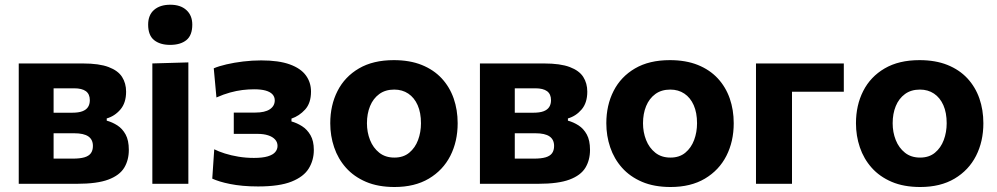

<svg xmlns="http://www.w3.org/2000/svg" viewBox="-20 -762 4132 796"><path d="M57.7 0Q57.7 -53.7 57.7 -104.1Q57.7 -154.5 57.7 -216.8V-266.8Q57.7 -316.3 57.7 -355.3Q57.7 -394.3 57.7 -428.8Q57.7 -463.3 57.7 -498.9Q111.1 -498.9 182.9 -498.9Q254.6 -498.9 323.7 -498.9Q391.1 -498.9 430.3 -484Q469.4 -469.2 486.1 -443Q502.8 -416.7 502.8 -382Q502.8 -335.5 479.1 -307.9Q455.5 -280.4 422.5 -271V-261.8Q445.9 -255.4 466.7 -242Q487.5 -228.6 500.8 -204.4Q514.1 -180.2 514.1 -140.5Q514.1 -98.3 495 -66.7Q475.8 -35 429.2 -17.5Q382.6 0 299.4 0Q225.5 0 164.5 0Q103.6 0 57.7 0ZM202.2 -104.4H282Q311.8 -104.4 330.1 -109.8Q348.4 -115.2 356.8 -126.9Q365.2 -138.6 365.2 -156.9Q365.2 -183.3 346.3 -196.4Q327.4 -209.5 287.7 -209.5H160.6V-294.7H279.4Q305.5 -294.7 321.5 -300.7Q337.5 -306.7 344.9 -318.3Q352.4 -329.9 352.4 -346.6Q352.4 -371.8 336.1 -383.9Q319.7 -395.9 287.4 -395.9H202.2Q202.2 -363.2 202.2 -332.8Q202.2 -302.4 202.2 -266.8V-216.8Q202.2 -185.9 202.2 -159.4Q202.2 -132.8 202.2 -104.4Z M611.6 0Q611.6 -53.7 611.6 -103.8Q611.6 -154 611.6 -216V-266Q611.6 -315.5 611.6 -354.8Q611.6 -394 611.6 -428.7Q611.6 -463.3 611.6 -499L760.9 -503.3Q760.9 -467.3 760.9 -431.9Q760.9 -396.6 760.9 -356.6Q760.9 -316.7 760.9 -266V-216Q760.9 -154 760.9 -103.8Q760.9 -53.7 760.9 0ZM685.2 -575.9Q643.6 -575.9 618.9 -595.7Q594.2 -615.6 594.2 -659.9Q594.2 -699.8 618.9 -721.1Q643.6 -742.4 686.2 -742.4Q728.5 -742.4 752.8 -720.2Q777.2 -698 777.2 -659.9Q777.2 -615.6 752.7 -595.7Q728.1 -575.9 685.2 -575.9Z M1049.9 11Q1015.6 11 986.7 8.3Q957.7 5.6 934 0.8Q910.3 -3.9 891.8 -9.6Q873.3 -15.3 860 -21.4L868.2 -143.1Q886.5 -133.8 912.2 -125.7Q938 -117.5 968.8 -112.4Q999.6 -107.3 1032.6 -107.3Q1068.6 -107.3 1090.1 -113.8Q1111.7 -120.3 1121.2 -131.7Q1130.6 -143 1130.6 -157Q1130.6 -172.6 1120.3 -183.8Q1110 -195.1 1091.5 -201Q1073 -207 1047.6 -207Q1018.1 -207 994.8 -207Q971.4 -207 949.2 -207V-295.3Q969.2 -295.3 990.8 -295.3Q1012.3 -295.3 1038.9 -295.3Q1078 -295.3 1098.6 -308.9Q1119.1 -322.6 1119.1 -345.9Q1119.1 -360.6 1109.5 -371Q1099.9 -381.3 1081 -386.6Q1062 -391.8 1033.5 -391.8Q1009.6 -391.8 985 -388.8Q960.3 -385.7 933.7 -378.4Q907.1 -371.1 877.3 -357.9L866.2 -478.8Q887.5 -487.9 919.1 -495.2Q950.6 -502.5 988.1 -507.1Q1025.6 -511.6 1063 -511.6Q1136 -511.6 1181.5 -495Q1227 -478.5 1248.2 -449.3Q1269.4 -420.2 1269.4 -382.4Q1269.4 -334.8 1245 -307.9Q1220.6 -281.1 1188.4 -270.3V-258.5Q1211.2 -252.2 1232.4 -238.7Q1253.5 -225.3 1267.3 -201.4Q1281.1 -177.6 1281.1 -140.2Q1281.1 -98.1 1260.2 -63.8Q1239.3 -29.4 1188.9 -9.2Q1138.6 11 1049.9 11Z M1615.7 13.3Q1547.6 13.3 1497.4 -8.1Q1447.2 -29.6 1414.3 -66.6Q1381.4 -103.6 1365.3 -151.3Q1349.2 -198.9 1349.2 -251Q1349.2 -325.6 1379.3 -384.8Q1409.4 -444 1468.1 -478.3Q1526.8 -512.7 1612.6 -512.7Q1678.7 -512.7 1728.4 -492.8Q1778 -472.8 1811.2 -437.1Q1844.3 -401.3 1860.9 -353.8Q1877.4 -306.2 1877.4 -251Q1877.4 -175.7 1847 -115.9Q1816.5 -56.2 1757.9 -21.4Q1699.3 13.3 1615.7 13.3ZM1615.1 -108.7Q1652.3 -108.7 1676.7 -128.9Q1701.1 -149.1 1713.2 -181.5Q1725.3 -213.9 1725.3 -251Q1725.3 -294.8 1711.5 -326Q1697.6 -357.3 1672.6 -374Q1647.7 -390.6 1614.5 -390.6Q1577.7 -390.6 1552.5 -372.2Q1527.2 -353.7 1514.2 -322.1Q1501.3 -290.5 1501.3 -251Q1501.3 -213.9 1514.1 -181.5Q1526.9 -149.1 1552.3 -128.9Q1577.6 -108.7 1615.1 -108.7Z M1969.7 0Q1969.7 -53.7 1969.7 -104.1Q1969.7 -154.5 1969.7 -216.8V-266.8Q1969.7 -316.3 1969.7 -355.3Q1969.7 -394.3 1969.7 -428.8Q1969.7 -463.3 1969.7 -498.9Q2023.1 -498.9 2094.9 -498.9Q2166.6 -498.9 2235.7 -498.9Q2303.1 -498.9 2342.3 -484Q2381.4 -469.2 2398.1 -443Q2414.8 -416.7 2414.8 -382Q2414.8 -335.5 2391.1 -307.9Q2367.5 -280.4 2334.5 -271V-261.8Q2357.9 -255.4 2378.7 -242Q2399.5 -228.6 2412.8 -204.4Q2426.1 -180.2 2426.1 -140.5Q2426.1 -98.3 2407 -66.7Q2387.8 -35 2341.2 -17.5Q2294.6 0 2211.4 0Q2137.5 0 2076.5 0Q2015.6 0 1969.7 0ZM2114.2 -104.4H2194Q2223.8 -104.4 2242.1 -109.8Q2260.4 -115.2 2268.8 -126.9Q2277.2 -138.6 2277.2 -156.9Q2277.2 -183.3 2258.3 -196.4Q2239.4 -209.5 2199.7 -209.5H2072.6V-294.7H2191.4Q2217.5 -294.7 2233.5 -300.7Q2249.5 -306.7 2256.9 -318.3Q2264.4 -329.9 2264.4 -346.6Q2264.4 -371.8 2248.1 -383.9Q2231.7 -395.9 2199.4 -395.9H2114.2Q2114.2 -363.2 2114.2 -332.8Q2114.2 -302.4 2114.2 -266.8V-216.8Q2114.2 -185.9 2114.2 -159.4Q2114.2 -132.8 2114.2 -104.4Z M2760.2 13.3Q2692.1 13.3 2641.9 -8.1Q2591.7 -29.6 2558.8 -66.6Q2525.9 -103.6 2509.8 -151.3Q2493.7 -198.9 2493.7 -251Q2493.7 -325.6 2523.8 -384.8Q2553.9 -444 2612.6 -478.3Q2671.3 -512.7 2757.1 -512.7Q2823.2 -512.7 2872.9 -492.8Q2922.5 -472.8 2955.7 -437.1Q2988.8 -401.3 3005.4 -353.8Q3021.9 -306.2 3021.9 -251Q3021.9 -175.7 2991.5 -115.9Q2961 -56.2 2902.4 -21.4Q2843.8 13.3 2760.2 13.3ZM2759.6 -108.7Q2796.8 -108.7 2821.2 -128.9Q2845.6 -149.1 2857.7 -181.5Q2869.8 -213.9 2869.8 -251Q2869.8 -294.8 2856 -326Q2842.1 -357.3 2817.1 -374Q2792.2 -390.6 2759 -390.6Q2722.2 -390.6 2697 -372.2Q2671.7 -353.7 2658.7 -322.1Q2645.8 -290.5 2645.8 -251Q2645.8 -213.9 2658.6 -181.5Q2671.4 -149.1 2696.8 -128.9Q2722.1 -108.7 2759.6 -108.7Z M3114.2 0Q3114.2 -53.7 3114.2 -103.8Q3114.2 -154 3114.2 -216V-266Q3114.2 -315.5 3114.2 -354.8Q3114.2 -394 3114.2 -428.7Q3114.2 -463.3 3114.2 -499H3478.3V-381.8Q3433.2 -381.8 3386.6 -381.8Q3340 -381.8 3296.1 -381.8H3175.9L3263.5 -475.3Q3263.5 -442.5 3263.5 -411.7Q3263.5 -380.9 3263.5 -346.1Q3263.5 -311.2 3263.5 -266V-216Q3263.5 -154 3263.5 -103.8Q3263.5 -53.7 3263.5 0Z M3795.2 13.3Q3727.1 13.3 3676.9 -8.1Q3626.7 -29.6 3593.8 -66.6Q3560.9 -103.6 3544.8 -151.3Q3528.7 -198.9 3528.7 -251Q3528.7 -325.6 3558.8 -384.8Q3588.9 -444 3647.6 -478.3Q3706.3 -512.7 3792.1 -512.7Q3858.2 -512.7 3907.9 -492.8Q3957.5 -472.8 3990.7 -437.1Q4023.8 -401.3 4040.4 -353.8Q4056.9 -306.2 4056.9 -251Q4056.9 -175.7 4026.5 -115.9Q3996 -56.2 3937.4 -21.4Q3878.8 13.3 3795.2 13.3ZM3794.6 -108.7Q3831.8 -108.7 3856.2 -128.9Q3880.6 -149.1 3892.7 -181.5Q3904.8 -213.9 3904.8 -251Q3904.8 -294.8 3891 -326Q3877.1 -357.3 3852.1 -374Q3827.2 -390.6 3794 -390.6Q3757.2 -390.6 3732 -372.2Q3706.7 -353.7 3693.7 -322.1Q3680.8 -290.5 3680.8 -251Q3680.8 -213.9 3693.6 -181.5Q3706.4 -149.1 3731.8 -128.9Q3757.1 -108.7 3794.6 -108.7Z"/></svg>

Font: Commissioner Thin
Style: Regular
Weight: 100
Designer: Kostas Bartsokas
Foundry: Kostas Bartsokas
Version: Version 1.001;gftools[0.9.23]